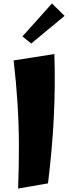

<svg xmlns="http://www.w3.org/2000/svg" viewBox="-20 -1077 397 1112"><path d="M85 15Q90 -119 89.5 -239Q89 -359 81.5 -478Q74 -597 59 -727L295 -764Q298 -664 297 -574Q296 -484 291.5 -395.5Q287 -307 279 -214Q271 -121 258 -15ZM161 -825 110 -866 281 -1057 354 -985Z"/></svg>

Font: Marhey Light SemiBold
Style: Regular
Weight: 600
Version: Version 1.000